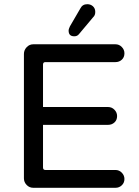

<svg xmlns="http://www.w3.org/2000/svg" viewBox="-20 -923 663 915"><path d="M334 -750Q307 -750 307 -777Q307 -782 309 -787Q311 -792 313 -797L363 -883Q373 -903 396 -903Q412 -903 423 -893Q434 -883 434 -866Q434 -850 424 -841L356 -760Q348 -750 334 -750ZM139 -28Q120 -28 107 -41.5Q94 -55 94 -73V-666Q94 -684 107 -698Q120 -712 139 -712H530Q548 -712 560.5 -699Q573 -686 573 -669Q573 -650 560.5 -638.5Q548 -627 530 -627H196Q185 -627 185 -615V-413H495Q513 -413 525.5 -400Q538 -387 538 -370Q538 -351 525.5 -339.5Q513 -328 495 -328H185V-125Q185 -113 196 -113H530Q548 -113 560.5 -100Q573 -87 573 -70Q573 -52 560.5 -40Q548 -28 530 -28Z"/></svg>

Font: Huninn
Style: Regular
Weight: 400
Designer: justfont
Foundry: justfont
Version: Version 1.003